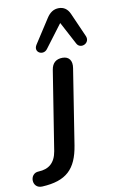

<svg xmlns="http://www.w3.org/2000/svg" viewBox="-218 -826 642 1070"><g transform="rotate(-10 102.5 -290.5)"><path d="M-68 191C68 184 127 128 148 -3L215 -429C222 -471 203 -496 167 -496C130 -496 108 -477 102 -439L31 9C20 74 -17 103 -74 105C-130 106 -130 195 -68 191ZM316 -593 256 -729C243 -758 222 -772 194 -772C165 -772 143 -757 125 -729L37 -593C11 -552 65 -525 90 -559L188 -689L256 -561C275 -524 335 -550 316 -593Z"/></g></svg>

Font: SN Pro Semibold
Style: Italic
Weight: 600
Italic angle: -9°
Designer: Tobias Whetton
Foundry: Supernotes
Version: Version 1.001;Glyphs 3.2 (3249)